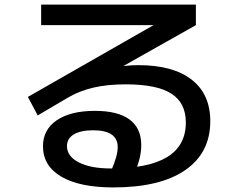

<svg xmlns="http://www.w3.org/2000/svg" viewBox="-20 -760 1040 840"><path d="M476 60Q329 60 248.5 13Q168 -34 168 -120Q168 -193 228.5 -234Q289 -275 395 -275Q496 -275 547 -237Q598 -199 598 -125Q598 -97 590.5 -66Q583 -35 567 0L466 -12Q481 -47 488 -72Q495 -97 495 -116Q495 -190 388 -190Q333 -190 303 -172Q273 -154 273 -121Q273 -76 325 -49.5Q377 -23 464 -23Q630 -23 711.5 -73Q793 -123 793 -224Q793 -310 729.5 -350.5Q666 -391 530 -391Q451 -391 390 -377Q329 -363 279 -334L145 -255L102 -336L685 -669V-650H160V-740H837V-650L358 -380L303 -425Q333 -436 369.5 -445Q406 -454 444.5 -460.5Q483 -467 519 -471Q555 -475 585 -475Q737 -475 818.5 -411.5Q900 -348 900 -230Q900 -91 790 -15.5Q680 60 476 60Z"/></svg>

Font: M PLUS 1 Medium
Style: Regular
Weight: 500
Designer: Coji Morishita
Foundry: UNDERFOREST DESIGN
Version: Version 1.001